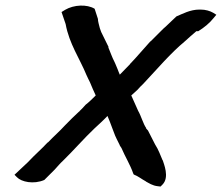

<svg xmlns="http://www.w3.org/2000/svg" viewBox="-20 -671 811 702"><path d="M205 -627 220 -583C233 -511 272 -456 296 -397C300 -387 305 -379 309 -370C315 -354 323 -338 330 -322C320 -312 306 -298 293 -288C283 -277 276 -269 271 -265V-264L269 -263C252 -247 235 -231 217 -212C198 -191 177 -173 155 -150H154C132 -126 108 -106 82 -78L33 -32L42 -23C58 -6 103 4 142 -13L180 -51C191 -63 200 -74 210 -83C250 -122 287 -165 325 -201C341 -216 357 -230 373 -247C376 -240 379 -232 382 -225C387 -210 392 -200 396 -188C402 -170 411 -155 418 -140V-139L424 -130C438 -97 456 -69 467 -37L469 -33C485 -27 498 -16 513 -8L514 -7C524 -2 537 8 558 10L567 11L574 4C601 -23 578 -74 575 -85L574 -86C566 -104 560 -123 547 -143C539 -159 530 -176 521 -194L520 -195C519 -197 515 -200 514 -201L515 -202C503 -219 497 -245 485 -266C477 -284 469 -301 460 -322C467 -328 475 -336 483 -343L493 -354C496 -357 502 -362 507 -368C556 -420 603 -476 656 -520C670 -532 683 -545 698 -557H705C726 -570 746 -586 761 -605L771 -617L760 -624C748 -631 732 -636 713 -636H709C675 -636 647 -620 625 -611L585 -573C582 -571 576 -565 570 -559L531 -520H530C511 -499 494 -479 474 -457C464 -447 459 -440 456 -438L455 -436C443 -424 431 -411 418 -398C415 -404 413 -411 410 -418L405 -430C403 -436 400 -441 398 -446C390 -461 384 -479 376 -498L377 -499C368 -517 360 -533 350 -554L345 -568C342 -580 338 -593 338 -602L326 -639C298 -656 250 -654 218 -635Z"/></svg>

Font: SolarCharger
Style: 952
Weight: 900
Designer: Mew Too
Foundry: Cannot Into Space Fonts/KineticPlasma Fonts
Version: Version 1.100